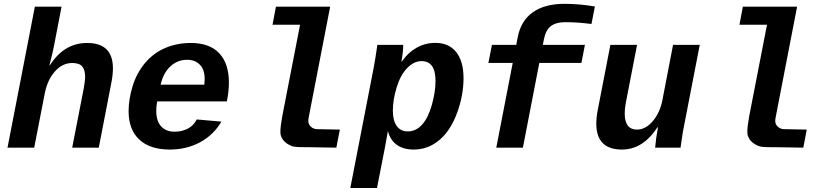

<svg xmlns="http://www.w3.org/2000/svg" viewBox="-20 -759 4241 987"><path d="M235.8 -422.9Q275.4 -483.4 322.8 -510.7Q370.1 -538.1 428.2 -538.1Q560.5 -538.1 560.5 -407.7Q560.5 -374 552.7 -335L487.8 0H351.1L410.2 -303.2Q417.5 -340.8 417.5 -365.7Q417.5 -399.4 402.8 -417.2Q388.2 -435.1 351.1 -435.1Q301.3 -435.1 263.2 -392.8Q225.1 -350.6 210.9 -282.7L155.8 0H18.6L159.2 -724.6H296.4L258.3 -526.9Q252 -492.2 238.3 -440.4L233.9 -422.9Z M852.5 9.8Q751.5 9.8 696.3 -41.3Q641.1 -92.3 641.1 -188Q641.1 -249.5 661.9 -316.7Q682.6 -383.8 725.6 -435.1Q768.6 -486.3 829.1 -512.2Q889.6 -538.1 960.9 -538.1Q1057.1 -538.1 1106.9 -485.4Q1156.7 -432.6 1156.7 -334.5Q1156.7 -291.5 1147 -241.7L1146.5 -237.8H788.1Q783.2 -213.4 783.2 -189.5Q783.2 -137.2 808.1 -109.6Q833 -82 877.4 -82Q915 -82 945.6 -97.9Q976.1 -113.8 991.2 -145L1118.2 -133.8Q1077.6 -64.9 1008.3 -27.6Q939 9.8 852.5 9.8ZM942.4 -451.7Q892.1 -451.7 855.7 -417.7Q819.3 -383.8 805.7 -323.7H1030.3L1032.2 -351.6Q1032.2 -401.4 1007.3 -426.5Q982.4 -451.7 942.4 -451.7Z M1430.7 -160.2ZM1605 -95.2 1727.1 -92.8 1709 0 1558.1 -2.4Q1549.8 -2.4 1542.5 -2.4Q1493.7 -2.4 1481 -7.8Q1436 -24.9 1423.8 -62Q1421.4 -68.8 1421.4 -82Q1421.4 -108.4 1430.7 -160.2L1522.5 -631.8H1380.9L1398.4 -724.6H1677.2L1565.9 -150.4Q1564.9 -144 1564.9 -138.2Q1564.9 -125 1571.3 -115.7Q1583.5 -98.1 1605 -95.2ZM1607.4 -92.8ZM1565.9 -150.4Z M2052.7 -528.3V-524.4Q2052.7 -492.2 2043.5 -442.4H2045.4Q2076.7 -488.3 2121.1 -513.4Q2165.5 -538.6 2218.3 -538.6Q2287.6 -538.6 2325.2 -491.2Q2362.8 -443.8 2362.8 -356.9Q2362.8 -268.6 2329.3 -177.7Q2295.9 -86.9 2238 -38.6Q2180.2 9.8 2106.4 9.8Q2054.7 9.8 2020.8 -13.9Q1986.8 -37.6 1974.6 -83.5H1973.6L1958 3.4L1918 207.5H1780.8L1901.4 -413.1Q1907.2 -441.9 1919.9 -528.3ZM1999.5 -190.4Q1999.5 -139.2 2019.5 -111.3Q2039.6 -83.5 2075.7 -83.5Q2118.7 -83.5 2150.1 -118.7Q2181.6 -153.8 2200.2 -220.5Q2218.8 -287.1 2218.8 -343.3Q2218.8 -444.8 2147 -444.8Q2107.4 -444.8 2072.8 -408.9Q2038.1 -373 2018.8 -309.1Q1999.5 -245.1 1999.5 -190.4Z M2752.4 -435.5 2668 0H2531.2L2615.7 -435.5H2490.7L2508.8 -528.3H2633.8L2641.6 -568.8Q2658.2 -653.3 2719.7 -696.3Q2781.2 -739.3 2880.9 -739.3Q2959 -739.3 3038.1 -725.6L3020.5 -635.7Q2948.7 -645 2886.7 -645Q2838.4 -645 2811.8 -624.8Q2785.2 -604.5 2775.9 -556.2L2770.5 -528.3H2986.8L2968.8 -435.5Z M3254.9 -528.3 3197.3 -231.9Q3191.4 -201.2 3191.4 -175.8Q3191.4 -92.8 3254.4 -92.8Q3298.8 -92.8 3335.9 -136.5Q3373 -180.2 3385.3 -245.1L3439.9 -528.3H3577.1L3497.6 -118.2Q3490.7 -85.9 3485.4 -48.6Q3480 -11.2 3478.5 0H3347.7Q3351.6 -44.9 3362.3 -105H3359.9Q3285.2 9.8 3177.2 9.8Q3045.4 9.8 3045.4 -123.5Q3045.4 -156.2 3052.7 -192.9L3117.7 -528.3Z M3831.1 -160.2ZM4005.4 -95.2 4127.4 -92.8 4109.4 0 3958.5 -2.4Q3950.2 -2.4 3942.9 -2.4Q3894 -2.4 3881.3 -7.8Q3836.4 -24.9 3824.2 -62Q3821.8 -68.8 3821.8 -82Q3821.8 -108.4 3831.1 -160.2L3922.9 -631.8H3781.2L3798.8 -724.6H4077.6L3966.3 -150.4Q3965.3 -144 3965.3 -138.2Q3965.3 -125 3971.7 -115.7Q3983.9 -98.1 4005.4 -95.2ZM4007.8 -92.8ZM3966.3 -150.4Z"/></svg>

Font: Liberation Mono
Style: Bold Italic
Weight: 700
Italic angle: -12°
Monospace: yes
Designer: Steve Matteson
Foundry: Ascender Corporation
Version: Version 2.1.5